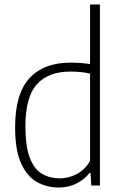

<svg xmlns="http://www.w3.org/2000/svg" viewBox="-20 -828 542 857"><path d="M242 9Q188.5 9 144.2 -16Q100 -41 73.8 -99.8Q47.5 -158.5 47.5 -259.5Q47.5 -409.5 111.5 -479Q175.5 -548.5 295.5 -548.5Q317 -548.5 339.8 -546.8Q362.5 -545 382 -542V-808H426V0H387.5L384 -56.5H380Q358.5 -28.5 323 -9.8Q287.5 9 242 9ZM247 -32Q285.5 -32 322.2 -51Q359 -70 382 -110V-499.5Q343 -508.5 294 -508.5Q196 -508.5 144.8 -452Q93.5 -395.5 93.5 -264Q93.5 -172 113.8 -121.5Q134 -71 168.5 -51.5Q203 -32 247 -32Z"/></svg>

Font: Encode Sans SemiCondensed SemiCondensed ExtraLight
Style: Regular
Weight: 200
Width: 4
Designer: Multiple Designers
Foundry: Impallari Type
Version: Version 3.000; ttfautohint (v1.8.3) -l 8 -r 50 -G 200 -x 14 